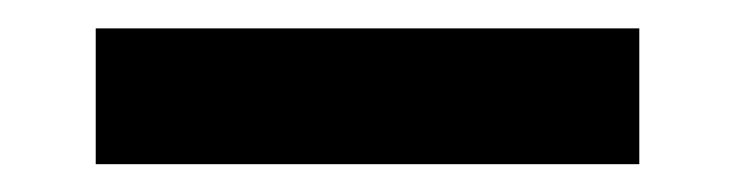

<svg xmlns="http://www.w3.org/2000/svg" viewBox="-20 -411 528 138"><path d="M439.5 -390.6V-293H48.8V-390.6Z"/></svg>

Font: BabelStone Runic Long Branch
Style: Regular
Weight: 400
Designer: Andrew West
Foundry: BabelStone
Version: Version 3.002 March 14, 2022